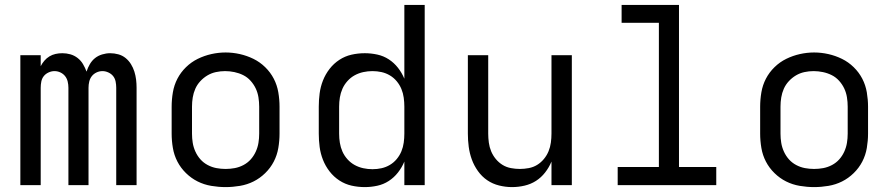

<svg xmlns="http://www.w3.org/2000/svg" viewBox="-20 -755 3640 783"><path d="M63 0V-530H146V-485Q152 -497 161 -507.5Q170 -518 181.5 -525Q193 -532 206.5 -535Q220 -538 234 -538Q234 -538 234 -538Q234 -538 234 -538Q251 -538 267 -533.5Q283 -529 296.5 -518.5Q310 -508 318.5 -493.5Q327 -479 333 -463Q338 -479 346.5 -493.5Q355 -508 367.5 -518Q380 -528 396.5 -533Q413 -538 429 -538Q429 -538 429 -538Q429 -538 429 -538Q446 -538 462.5 -533.5Q479 -529 492 -518.5Q505 -508 514 -493.5Q523 -479 528 -463Q533 -447 535 -430.5Q537 -414 537 -397V0H454V-397Q454 -410 451.5 -422.5Q449 -435 441.5 -444.5Q434 -454 422 -459.5Q410 -465 398 -465Q385 -465 373.5 -459.5Q362 -454 354.5 -444.5Q347 -435 344 -422.5Q341 -410 341 -397V0H259V-397Q259 -410 256 -422.5Q253 -435 245.5 -444.5Q238 -454 226.5 -459.5Q215 -465 202 -465Q190 -465 178 -459.5Q166 -454 158.5 -444.5Q151 -435 148.5 -422.5Q146 -410 146 -397V0Z M900 8Q871 8 841.5 3Q812 -2 786 -15Q760 -28 738.5 -49Q717 -70 703.5 -96Q690 -122 685 -151.5Q680 -181 680 -210V-320Q680 -349 685 -378.5Q690 -408 703.5 -434Q717 -460 738.5 -481Q760 -502 786.5 -515Q813 -528 842 -534.5Q871 -541 900 -541Q929 -541 958 -534.5Q987 -528 1013.5 -515Q1040 -502 1061.5 -481Q1083 -460 1096.5 -434Q1110 -408 1115 -378.5Q1120 -349 1120 -320V-210Q1120 -181 1115 -151.5Q1110 -122 1096.5 -96Q1083 -70 1061.5 -49Q1040 -28 1014 -15Q988 -2 958.5 3Q929 8 900 8ZM900 -66Q919 -66 937.5 -69.5Q956 -73 973 -82Q990 -91 1002.5 -105Q1015 -119 1023 -136.5Q1031 -154 1034 -172.5Q1037 -191 1037 -210V-320Q1037 -339 1034 -358Q1031 -377 1023 -394Q1015 -411 1002 -425.5Q989 -440 972 -448.5Q955 -457 936 -461Q917 -465 898 -465Q879 -465 860.5 -461Q842 -457 826 -447.5Q810 -438 797 -424Q784 -410 776.5 -393Q769 -376 766 -357.5Q763 -339 763 -320V-210Q763 -191 766 -172.5Q769 -154 777 -136.5Q785 -119 797.5 -105Q810 -91 827 -82Q844 -73 862.5 -69.5Q881 -66 900 -66Z M1468 8Q1440 8 1413.5 2Q1387 -4 1364 -19Q1341 -34 1324 -56Q1307 -78 1297 -103.5Q1287 -129 1283.5 -156Q1280 -183 1280 -210V-320Q1280 -347 1283.5 -374Q1287 -401 1297 -426.5Q1307 -452 1324 -474Q1341 -496 1364 -511Q1387 -526 1413.5 -532Q1440 -538 1468 -538Q1493 -538 1518.5 -532.5Q1544 -527 1565.5 -513Q1587 -499 1603 -478.5Q1619 -458 1629 -434V-735H1712V0H1629V-96Q1619 -72 1603 -51.5Q1587 -31 1565.5 -17Q1544 -3 1518.5 2.5Q1493 8 1468 8ZM1499 -65Q1518 -65 1536 -69Q1554 -73 1570 -82.5Q1586 -92 1598 -106.5Q1610 -121 1617 -138Q1624 -155 1626.5 -173.5Q1629 -192 1629 -210V-320Q1629 -338 1626.5 -356.5Q1624 -375 1617 -392Q1610 -409 1598 -423.5Q1586 -438 1570 -447.5Q1554 -457 1536 -461Q1518 -465 1499 -465Q1480 -465 1461.5 -461Q1443 -457 1426.5 -448Q1410 -439 1397 -424.5Q1384 -410 1376.5 -393Q1369 -376 1366 -357.5Q1363 -339 1363 -320V-210Q1363 -191 1366 -172.5Q1369 -154 1376.5 -137Q1384 -120 1397 -105.5Q1410 -91 1426.5 -82Q1443 -73 1461.5 -69Q1480 -65 1499 -65Z M2068 8Q2042 8 2015.5 1.5Q1989 -5 1967 -20Q1945 -35 1929 -57.5Q1913 -80 1904 -105Q1895 -130 1891.5 -156.5Q1888 -183 1888 -210V-530H1971V-210Q1971 -192 1973.5 -173.5Q1976 -155 1983 -138Q1990 -121 2002 -106.5Q2014 -92 2029.5 -82.5Q2045 -73 2063.5 -69.5Q2082 -66 2100 -66Q2118 -66 2136.5 -69.5Q2155 -73 2170.5 -82.5Q2186 -92 2198 -106.5Q2210 -121 2217 -138Q2224 -155 2226.5 -173.5Q2229 -192 2229 -210V-530H2312V0H2229V-96Q2219 -72 2203 -51.5Q2187 -31 2166 -17.5Q2145 -4 2119.5 2Q2094 8 2068 8Z M2499 0V-74H2667V-662H2515V-735H2749V-74H2901V0Z M3300 8Q3271 8 3241.5 3Q3212 -2 3186 -15Q3160 -28 3138.5 -49Q3117 -70 3103.5 -96Q3090 -122 3085 -151.5Q3080 -181 3080 -210V-320Q3080 -349 3085 -378.5Q3090 -408 3103.5 -434Q3117 -460 3138.5 -481Q3160 -502 3186.5 -515Q3213 -528 3242 -534.5Q3271 -541 3300 -541Q3329 -541 3358 -534.5Q3387 -528 3413.5 -515Q3440 -502 3461.5 -481Q3483 -460 3496.5 -434Q3510 -408 3515 -378.5Q3520 -349 3520 -320V-210Q3520 -181 3515 -151.5Q3510 -122 3496.5 -96Q3483 -70 3461.5 -49Q3440 -28 3414 -15Q3388 -2 3358.5 3Q3329 8 3300 8ZM3300 -66Q3319 -66 3337.5 -69.5Q3356 -73 3373 -82Q3390 -91 3402.5 -105Q3415 -119 3423 -136.5Q3431 -154 3434 -172.5Q3437 -191 3437 -210V-320Q3437 -339 3434 -358Q3431 -377 3423 -394Q3415 -411 3402 -425.5Q3389 -440 3372 -448.5Q3355 -457 3336 -461Q3317 -465 3298 -465Q3279 -465 3260.5 -461Q3242 -457 3226 -447.5Q3210 -438 3197 -424Q3184 -410 3176.5 -393Q3169 -376 3166 -357.5Q3163 -339 3163 -320V-210Q3163 -191 3166 -172.5Q3169 -154 3177 -136.5Q3185 -119 3197.5 -105Q3210 -91 3227 -82Q3244 -73 3262.5 -69.5Q3281 -66 3300 -66Z"/></svg>

Font: Iosevka Curly Extended
Style: Regular
Weight: 400
Width: 7
Monospace: yes
Designer: Belleve Invis
Foundry: Belleve Invis
Version: Version 11.1.0; ttfautohint (v1.8.3)